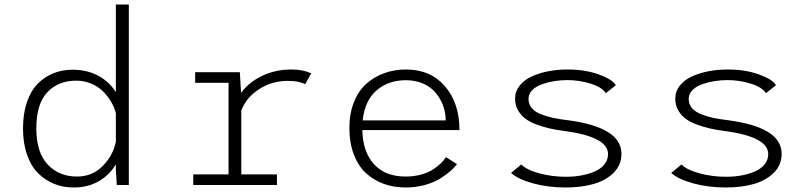

<svg xmlns="http://www.w3.org/2000/svg" viewBox="-20 -820 3590 851"><path d="M551 0H497.5L493.5 -71V-91.5Q465.5 -44.5 417.8 -16.8Q370 11 306 11Q260.5 11 220.8 -4.8Q181 -20.5 149.5 -51.5Q118 -82.5 100 -133.8Q82 -185 82 -251Q82 -317 99.5 -367.8Q117 -418.5 147.5 -449.2Q178 -480 217 -495.5Q256 -511 301.5 -511Q366.5 -511 415.8 -484.2Q465 -457.5 493.5 -411.5V-800H551ZM141 -251Q141 -144.5 191.2 -91Q241.5 -37.5 321 -37.5Q388.5 -37.5 434.2 -83.2Q480 -129 493.5 -191V-318.5Q487 -344.5 472.2 -369.5Q457.5 -394.5 435.8 -415.8Q414 -437 383.2 -449.8Q352.5 -462.5 318 -462.5Q238 -462.5 189.5 -410.8Q141 -359 141 -251Z M1049.5 -47H1207.5V0H836.5V-47H993V-453H845V-500H1043L1048.5 -408Q1082.5 -455.5 1141.8 -483.8Q1201 -512 1272 -512Q1322.5 -512 1359.5 -495L1332.5 -446.5Q1325 -452 1304.2 -456.8Q1283.5 -461.5 1256 -461.5Q1184 -461.5 1127.2 -424Q1070.5 -386.5 1049.5 -330Z M2005.5 -92.5Q1994.5 -77.5 1976.5 -61.8Q1958.5 -46 1930.8 -28.5Q1903 -11 1862.8 0Q1822.5 11 1777.5 11Q1724 11 1679 -5.8Q1634 -22.5 1600.2 -54.5Q1566.5 -86.5 1547.5 -137.2Q1528.5 -188 1528.5 -252.5Q1528.5 -317 1548.8 -367.5Q1569 -418 1604 -449Q1639 -480 1683.8 -496Q1728.5 -512 1779.5 -512Q1888 -512 1952.2 -437.8Q2016.5 -363.5 2016.5 -243.5H1586Q1588 -146.5 1637.8 -92Q1687.5 -37.5 1777.5 -37.5Q1814.5 -37.5 1846.5 -46.2Q1878.5 -55 1899.8 -69.2Q1921 -83.5 1934.8 -96.8Q1948.5 -110 1956.5 -123.5ZM1779 -464.5Q1701.5 -464.5 1649.2 -419.5Q1597 -374.5 1587.5 -286.5H1955.5Q1955.5 -318.5 1944.8 -349.2Q1934 -380 1913.2 -406.2Q1892.5 -432.5 1857.8 -448.5Q1823 -464.5 1779 -464.5Z M2487 11Q2409.5 11 2343.5 -7Q2277.5 -25 2245 -53.5L2290.5 -91Q2315 -66.5 2371.2 -51.5Q2427.5 -36.5 2488.5 -36.5Q2524.5 -36.5 2557 -42.5Q2589.5 -48.5 2616.5 -60.2Q2643.5 -72 2659.2 -91.8Q2675 -111.5 2675 -137Q2675 -214.5 2477.5 -240Q2443.5 -244.5 2415.8 -250.8Q2388 -257 2358.2 -268Q2328.5 -279 2308.8 -293.8Q2289 -308.5 2276 -331.2Q2263 -354 2263 -382Q2263 -415 2283.5 -440.8Q2304 -466.5 2338 -481.8Q2372 -497 2412 -504.5Q2452 -512 2495 -512Q2573 -512 2633.5 -490.2Q2694 -468.5 2709.5 -442.5L2665 -407Q2648.5 -433.5 2598 -449.2Q2547.5 -465 2495 -465Q2467 -465 2439 -460.8Q2411 -456.5 2383.8 -447.2Q2356.5 -438 2339.5 -421Q2322.5 -404 2322.5 -381.5Q2322.5 -359 2336.2 -342Q2350 -325 2376 -314.5Q2402 -304 2429.5 -298Q2457 -292 2494 -287.5Q2734.5 -256.5 2734.5 -138.5Q2734.5 -88.5 2699.5 -54Q2664.5 -19.5 2610 -4.2Q2555.5 11 2487 11Z M3197 11Q3119.5 11 3053.5 -7Q2987.5 -25 2955 -53.5L3000.5 -91Q3025 -66.5 3081.2 -51.5Q3137.5 -36.5 3198.5 -36.5Q3234.5 -36.5 3267 -42.5Q3299.5 -48.5 3326.5 -60.2Q3353.5 -72 3369.2 -91.8Q3385 -111.5 3385 -137Q3385 -214.5 3187.5 -240Q3153.5 -244.5 3125.8 -250.8Q3098 -257 3068.2 -268Q3038.5 -279 3018.8 -293.8Q2999 -308.5 2986 -331.2Q2973 -354 2973 -382Q2973 -415 2993.5 -440.8Q3014 -466.5 3048 -481.8Q3082 -497 3122 -504.5Q3162 -512 3205 -512Q3283 -512 3343.5 -490.2Q3404 -468.5 3419.5 -442.5L3375 -407Q3358.5 -433.5 3308 -449.2Q3257.5 -465 3205 -465Q3177 -465 3149 -460.8Q3121 -456.5 3093.8 -447.2Q3066.5 -438 3049.5 -421Q3032.5 -404 3032.5 -381.5Q3032.5 -359 3046.2 -342Q3060 -325 3086 -314.5Q3112 -304 3139.5 -298Q3167 -292 3204 -287.5Q3444.5 -256.5 3444.5 -138.5Q3444.5 -88.5 3409.5 -54Q3374.5 -19.5 3320 -4.2Q3265.5 11 3197 11Z"/></svg>

Font: League Mono UltraLight
Style: Regular
Weight: 200
Width: 6
Designer: Tyler Finck
Foundry: The League of Moveable Type / Tyler Finck
Version: Version 2.210